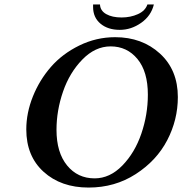

<svg xmlns="http://www.w3.org/2000/svg" viewBox="-20 -824 813 856"><path d="M473.1 -617.2Q404.3 -617.2 347.2 -558.6Q290 -500 261 -415.5Q231.9 -331.1 231.9 -245.1Q231.9 -144 279.1 -86.4Q326.2 -28.8 401.9 -28.8Q469.7 -28.8 525.4 -85.9Q581.1 -143.1 610.1 -228Q639.2 -313 639.2 -401.9Q639.2 -504.9 592.8 -561Q546.4 -617.2 473.1 -617.2ZM375 12.2Q252 12.2 174.6 -57.9Q97.2 -127.9 97.2 -247.1Q97.2 -320.3 126.5 -393.6Q155.8 -466.8 206.8 -525.4Q257.8 -584 333.5 -621.1Q409.2 -658.2 493.2 -658.2Q613.3 -658.2 693.1 -585.2Q772.9 -512.2 772.9 -391.1Q772.9 -290 725.6 -199Q678.2 -107.9 585.2 -47.9Q492.2 12.2 375 12.2ZM666 -804.2Q653.8 -753.4 609.4 -722.2Q564.9 -690.9 514.2 -690.9Q460.9 -690.9 428 -718.5Q395 -746.1 395 -793V-804.2H425.8Q426.8 -776.4 453.4 -761.2Q480 -746.1 522 -746.1Q562 -746.1 595 -761Q627.9 -775.9 637.2 -804.2Z"/></svg>

Font: Linux Libertine
Style: Semibold Italic
Weight: 600
Italic angle: -11.5°
Designer: Philipp H. Poll
Foundry: Philipp H. Poll
Version: Version 5.1.2 ; ttfautohint (v0.9)